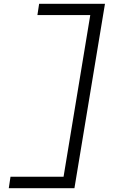

<svg xmlns="http://www.w3.org/2000/svg" viewBox="-20 -843 616 1006"><path d="M26 143H370L530 -823H185L176 -764H453L313 83H35Z"/></svg>

Font: Iosevka Sparkle Light Oblique
Style: Regular
Weight: 300
Italic angle: -9°
Designer: Belleve Invis
Foundry: Belleve Invis
Version: Version 4.5.0; ttfautohint (v1.8.3)